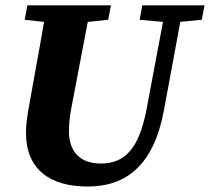

<svg xmlns="http://www.w3.org/2000/svg" viewBox="-20 -677 783 716"><path d="M211.6 -588.2H239.2L383.5 -603.2L393.7 -657.1H82.1L72 -603.2L211.6 -588.2ZM307.1 18.6C453.9 18.6 553.8 -64.9 591 -264L663.8 -657.1H599.4L526.2 -267.9C498.1 -120.9 444.2 -67.2 356.1 -67.2C278.1 -67.2 237.1 -111.7 237.1 -187.9C237.1 -219.8 241 -248.8 247.4 -281.3L319.1 -657.1H154.1C138.8 -557 119.4 -455.8 101.8 -357.1L86.4 -271C80.8 -239 76.9 -209.1 76.9 -181.9C76.9 -46.8 164.3 18.6 307.1 18.6ZM605.2 -593.9H633.1L732.4 -603.2L742.8 -657.1H510.8L500.7 -603.2L605.2 -593.9Z"/></svg>

Font: Source Serif 4 Variable
Style: Italic
Weight: 400
Italic angle: -12°
Designer: Frank Grießhammer
Foundry: Adobe Systems Incorporated
Version: Version 4.004;hotconv 1.0.116;makeotfexe 2.5.65601